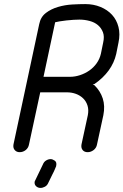

<svg xmlns="http://www.w3.org/2000/svg" viewBox="-20 -746 604 940"><path d="M152 138Q152 139 151 140Q150 141 150 142Q147 156 156 165Q165 174 178 174Q189 174 200 168Q211 162 216 150Q229 122 237 107Q245 92 248 84L253 72Q255 69 255 66Q259 48 248 40.5Q237 33 228 33Q217 33 206 39.5Q195 46 190 59ZM323 -370Q347 -370 371.5 -378Q396 -386 417 -400.5Q438 -415 453 -436Q468 -457 474 -483L485 -537Q492 -567 484 -588Q476 -609 459.5 -623Q443 -637 418.5 -643.5Q394 -650 369 -650Q357 -650 340 -649Q323 -648 305.5 -646Q288 -644 272.5 -641.5Q257 -639 250 -637L193 -370ZM177 -294 122 -39Q119 -22 106 -11.5Q93 -1 76 -1Q61 -1 52 -11.5Q43 -22 46 -39L172 -628Q179 -663 204.5 -682.5Q230 -702 264 -712Q298 -722 333.5 -724Q369 -726 398 -726Q438 -726 472 -712Q506 -698 528.5 -673.5Q551 -649 560 -614Q569 -579 560 -537L549 -482Q539 -438 512 -401Q485 -364 443 -335Q442 -334 438.5 -333.5Q435 -333 434 -332Q435 -331 438 -330.5Q441 -330 442 -329Q471 -301 483 -264Q495 -227 486 -182L455 -39Q452 -22 438.5 -11.5Q425 -1 409 -1Q393 -1 384.5 -11.5Q376 -22 379 -39L410 -182Q415 -208 408.5 -229Q402 -250 387 -264.5Q372 -279 351.5 -286.5Q331 -294 307 -294Z"/></svg>

Font: VDS Compensated
Style: Light Italic
Weight: 300
Italic angle: -12°
Designer: artmaker
Foundry: artmaker
Version: Version 1.000 2012 initial release